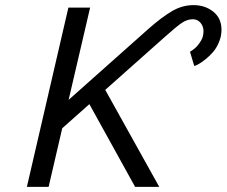

<svg xmlns="http://www.w3.org/2000/svg" viewBox="-20 -730 885 750"><path d="M391.1 -378.9 602.1 0H507.8L329.1 -323.2L223.1 -229L169.9 0H85L247.1 -700.2H332L248 -339.8L561 -618.2Q611.3 -662.6 651.6 -686.3Q691.9 -710 735.8 -710Q781.2 -710 813.2 -684.3Q845.2 -658.7 845.2 -613.8Q845.2 -589.4 835.9 -566.7Q826.7 -543.9 813.5 -528.3Q800.3 -512.7 784.7 -500Q769 -487.3 757.6 -480.7Q746.1 -474.1 738.8 -472.2L722.2 -527.8Q743.2 -540 755.9 -557.1Q768.6 -574.2 771.7 -585.7Q774.9 -597.2 774.9 -607.9Q774.9 -627.4 763.2 -641.1Q751.5 -654.8 732.9 -654.8Q712.4 -654.8 692.1 -641.8Q671.9 -628.9 623 -585Z"/></svg>

Font: Pfennig
Style: Italic
Weight: 500
Italic angle: -13°
Version: Version 20120410 ; ttfautohint (v0.8)